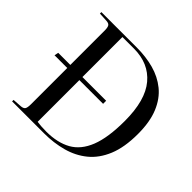

<svg xmlns="http://www.w3.org/2000/svg" viewBox="-175 -920 1110 1110"><g transform="rotate(45 380.0 -365.0)"><path d="M349 -730Q423 -730 487.5 -712.5Q552 -695 601.5 -655Q651 -615 679 -547.5Q707 -480 707 -381Q707 -272 676.5 -198.5Q646 -125 592.5 -81.5Q539 -38 469 -19Q399 0 321 0H59V-12L117 -16Q136 -18 142 -28.5Q148 -39 148 -67V-362H44L49 -387H148V-668Q148 -693 141.5 -703.5Q135 -714 115 -715L59 -718V-730ZM322 -16Q413 -16 475 -50.5Q537 -85 568.5 -165Q600 -245 600 -381Q600 -550 531 -632Q462 -714 341 -714H247V-387H441V-362H247V-21Q258 -19 278.5 -17.5Q299 -16 322 -16Z"/></g></svg>

Font: Literata 72pt
Style: Regular
Weight: 400
Designer: Latin by Veronika Burian and Jose Scaglione. Greek by Irene Vlachou. Cyrillic by Vera Evstafieva.
Foundry: TypeTogether
Version: Version 3.002